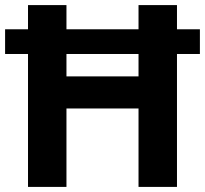

<svg xmlns="http://www.w3.org/2000/svg" viewBox="-20 -734 805 754"><path d="M90 0V-522H0V-619H90V-714H241V-619H524V-714H675V-619H765V-522H675V0H524V-308H241V0ZM241 -434H524V-522H241Z"/></svg>

Font: Noto Sans Bamum
Style: Bold
Weight: 700
Designer: Monotype Design Team
Foundry: Monotype Imaging Inc.
Version: Version 2.002; ttfautohint (v1.8.4.7-5d5b)